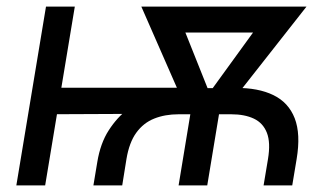

<svg xmlns="http://www.w3.org/2000/svg" viewBox="-20 -559 994 579"><path d="M261.7 0 273.4 -70.3Q282.7 -127 307.9 -166Q333 -205.1 366 -230Q398.9 -254.9 432.4 -268.3Q465.8 -281.7 493.4 -287.1Q521 -292.5 534.2 -292.5L690.4 -293.9Q758.8 -294.4 804.4 -272.2Q850.1 -250 868.7 -202.4Q887.2 -154.8 874.5 -79.1L861.3 0H774.9L788.1 -79.1Q796.4 -128.9 784.9 -158.4Q773.4 -188 745.6 -201.2Q717.8 -214.4 677.2 -214.4H518.6Q477.5 -214.4 445.1 -201.4Q412.6 -188.5 391.1 -158.9Q369.6 -129.4 361.3 -79.1L348.6 0ZM29.3 0 118.7 -539.1H205.6L116.2 0ZM117.7 -214.4 130.9 -294.4H549.8L537.1 -216.3ZM518.6 0 564.9 -280.8H651.4L605 0ZM546.4 -219.2 406.2 -539.1H507.8L628.9 -235.8L616.2 -219.2ZM586.9 -219.2 582 -238.8 799.8 -539.1H904.3L652.8 -219.2ZM470.7 -460.9 483.4 -539.1H842.8L830.6 -460.9Z"/></svg>

Font: Inter 18pt
Style: Italic
Weight: 400
Italic angle: -9.3988°
Designer: Rasmus Andersson
Foundry: rsms
Version: Version 4.001;git-66647c0bb